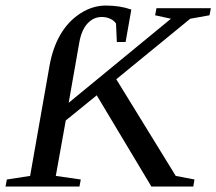

<svg xmlns="http://www.w3.org/2000/svg" viewBox="-32 -685 794 705"><path d="M220.2 -307.6 595.7 -616.2 537.6 -628.9 542.5 -654.8H742.2L737.3 -628.9L666.5 -616.2L395 -394L613.3 -39.1L682.1 -25.9L677.7 0H523.9L323.2 -335L209.5 -242.7L172.9 -39.1L264.6 -25.9L259.8 0H-11.7L-6.8 -25.9L78.6 -39.1L149.9 -443.8Q161.6 -509.8 190.2 -558.6Q218.8 -607.4 263.4 -636Q308.1 -664.6 356.4 -664.6Q408.7 -664.6 450.2 -649.9L429.2 -530.8H397L394 -598.6Q387.2 -609.4 373 -616Q358.9 -622.6 341.8 -622.6Q311.5 -622.6 289.6 -599.1Q267.6 -575.7 259.3 -529.8Z"/></svg>

Font: Liberation Serif
Style: Italic
Weight: 400
Italic angle: -16.333°
Designer: Steve Matteson
Foundry: Ascender Corporation
Version: Version 2.1.5